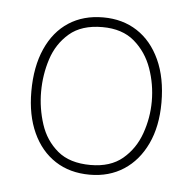

<svg xmlns="http://www.w3.org/2000/svg" viewBox="-35 -634 394 394"><g transform="rotate(5 162.0 -437.0)"><path d="M163 -275Q122 -275 92 -294.5Q62 -314 45.5 -350Q29 -386 29 -435Q29 -486 45.5 -523Q62 -560 92 -579.5Q122 -599 163 -599Q203 -599 233 -579.5Q263 -560 280 -523Q297 -486 297 -435Q297 -386 280 -350Q263 -314 233 -294.5Q203 -275 163 -275ZM163 -295Q204 -295 229 -316Q254 -337 265.5 -369.5Q277 -402 277 -436Q277 -471 265.5 -503.5Q254 -536 229 -557.5Q204 -579 163 -579Q120 -579 95 -557.5Q70 -536 59.5 -503.5Q49 -471 49 -436Q49 -402 59.5 -369.5Q70 -337 95 -316Q120 -295 163 -295Z"/></g></svg>

Font: Murecho Thin
Style: Regular
Weight: 100
Designer: Neil Summerour
Foundry: Positype
Version: Version 1.010